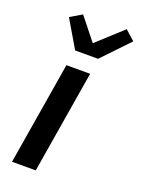

<svg xmlns="http://www.w3.org/2000/svg" viewBox="-147 -846 675 913"><g transform="rotate(20 190.0 -389.5)"><path d="M34 0 120 -520H240L154 0ZM135 -600 53 -739 112 -774 202 -661 331 -779 380 -735 251 -600Z"/></g></svg>

Font: Iosevka Aile
Style: Bold Italic
Weight: 700
Italic angle: -9°
Designer: Belleve Invis
Foundry: Belleve Invis
Version: Version 28.0.1; ttfautohint (v1.8.4)